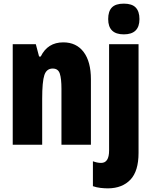

<svg xmlns="http://www.w3.org/2000/svg" viewBox="-20 -796 834 1056"><path d="M328 -563Q400 -563 440 -510Q480 -457 480 -360V0H318V-308Q318 -363 309 -391Q300 -419 270 -419Q236 -419 224 -383Q212 -347 212 -253V0H50V-553H177L195 -485H204Q242 -563 328 -563ZM575 -691Q575 -734 595.5 -755Q616 -776 661 -776Q706 -776 726.5 -754.5Q747 -733 747 -691Q747 -607 661 -607Q575 -607 575 -691ZM575 240Q555 240 533 237.5Q511 235 491 228V91Q515 100 536 100Q580 100 580 32V-553H742V45Q742 145 697.5 192Q653 239 575 240Z"/></svg>

Font: Noto Sans ExtraCondensed Black
Style: Regular
Weight: 900
Width: 2
Designer: Monotype Design Team
Foundry: Monotype Imaging Inc.
Version: Version 2.013; ttfautohint (v1.8.4.7-5d5b)